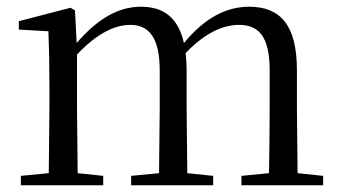

<svg xmlns="http://www.w3.org/2000/svg" viewBox="-20 -551 1014 571"><path d="M778 0H941V-28L865 -36L863 -229V-343C863 -477 813 -531 721 -531C652 -531 588 -497 527 -423C510 -499 466 -531 399 -531C331 -531 269 -494 208 -423L203 -520L190 -528L36 -488V-463L124 -458C126 -408 127 -358 127 -290V-229L125 -36L42 -28V0H287V-28L211 -36L209 -229V-389C270 -453 322 -477 368 -477C422 -477 455 -440 455 -342V-229L453 -36L370 -28V0H614V-28L537 -36L535 -229V-342C535 -360 534 -377 532 -393C592 -456 646 -477 691 -477C748 -477 782 -444 782 -342V-229C782 -173 781 -92 780 -36L698 -28V0Z"/></svg>

Font: Source Han Serif CN
Style: Regular
Weight: 400
Designer: Ryoko NISHIZUKA 西塚涼子 (kana & ideographs); Frank Grießhammer (Latin, Greek & Cyrillic); Wenlong ZHANG 张文龙 (bopomofo); San
Foundry: Adobe
Version: Version 2.003;hotconv 1.1.1;makeotfexe 2.6.0